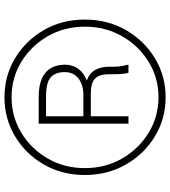

<svg xmlns="http://www.w3.org/2000/svg" viewBox="30 -791 771 871"><g transform="rotate(-90 415.5 -355.5)"><path d="M409.7 -720.7Q506.8 -720.7 586.9 -672.6Q667 -624.5 714.6 -542Q762.2 -459.5 762.2 -356Q762.2 -252.9 714.6 -169.9Q667 -86.9 586.9 -38.3Q506.8 10.3 409.7 10.3Q312.5 10.3 232.4 -38.3Q152.3 -86.9 104.7 -169.9Q57.1 -252.9 57.1 -356Q57.1 -459.5 104.7 -542Q152.3 -624.5 232.4 -672.6Q312.5 -720.7 409.7 -720.7ZM409.7 -22Q497.6 -22 570.3 -66.7Q643.1 -111.3 686.5 -187Q730 -262.7 730 -356Q730 -449.2 686.5 -524.7Q643.1 -600.1 570.3 -644.3Q497.6 -688.5 409.7 -688.5Q321.8 -688.5 248.8 -644.3Q175.8 -600.1 132.1 -524.7Q88.4 -449.2 88.4 -356Q88.4 -262.7 132.1 -187Q175.8 -111.3 248.8 -66.7Q321.8 -22 409.7 -22ZM557.6 -446.8Q557.6 -412.1 539.1 -386.2Q520.5 -360.4 485.8 -347.2Q520.5 -334.5 534.4 -307.9Q548.3 -281.2 548.3 -247.6V-228Q548.3 -191.4 556.6 -166V-158.2H521Q516.1 -172.4 515.1 -195.1Q514.2 -217.8 514.2 -228.5V-247.1Q514.2 -291 494.1 -310.1Q474.1 -329.1 425.3 -329.1H323.7V-158.2H290V-565.4H411.6Q555.2 -565.4 557.6 -446.8ZM421.9 -362.8Q449.7 -362.8 472.9 -372.3Q496.1 -381.8 510 -400.6Q523.9 -419.4 523.9 -446.8Q523.9 -490.7 499.5 -511.5Q475.1 -532.2 411.6 -532.2H323.7V-362.8Z"/></g></svg>

Font: Robert Sans ExtraLight
Style: Regular
Weight: 250
Designer: Christian Robertson (extended by Adam Twardoch)
Foundry: Google
Version: Version 12.135;April 2, 2019;FontCreator 11.5.0.2425 64-bit;